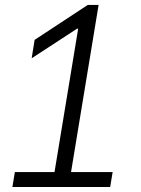

<svg xmlns="http://www.w3.org/2000/svg" viewBox="-20 -747 565 767"><path d="M29.5 0H420.1L430 -59.7H263.8L373.9 -727.3H330.6L118.3 -587.7L106.5 -514.2L288 -632.5H292.3L197.8 -59.7H39.4Z"/></svg>

Font: TID UI Light
Style: Italic
Weight: 300
Italic angle: -9.39999°
Designer: The TID Project Authors
Foundry: Bakken & Bæck
Version: Version 1.001;hotconv 1.0.109;makeotfexe 2.5.65596